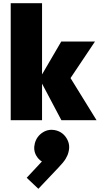

<svg xmlns="http://www.w3.org/2000/svg" viewBox="-20 -752 624 1201"><path d="M364 0 227 -259 363 -492H574L398 -229L403 -293L584 0ZM47 0V-732H243V0ZM220 429 147 360 260 239 317 238Q304 252 289 260.5Q274 269 260 265Q226 256 206.5 221Q187 186 198 144Q210 100 248 76Q286 52 332 64Q375 76 398 115.5Q421 155 408 201Q404 219 390.5 241.5Q377 264 345 297Z"/></svg>

Font: Outfit Thin Black
Style: Regular
Weight: 900
Version: Version 1.100;gftools[0.9.27]